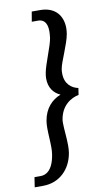

<svg xmlns="http://www.w3.org/2000/svg" viewBox="-97 -795 517 940"><g transform="rotate(-10 161.0 -325.0)"><path d="M291.7 -341.7C260 -348.3 225.8 -371.7 225.8 -425.8C225.8 -432.5 225.8 -440 227.5 -448.3C232.5 -480.8 273.3 -562.5 281.7 -612.5C283.3 -622.5 284.2 -631.7 284.2 -640.8C284.2 -704.2 246.7 -750 173.3 -750H131.7L123.3 -700.8H154.2C175 -700.8 200 -690.8 200 -640C200 -630.8 199.2 -619.2 197.5 -606.7C190.8 -565 153.3 -482.5 146.7 -440C145 -430.8 144.2 -422.5 144.2 -414.2C144.2 -368.3 167.5 -339.2 200 -325C156.7 -308.3 120 -271.7 110 -210C108.3 -200 107.5 -187.5 107.5 -174.2C107.5 -144.2 110.8 -108.3 110.8 -79.2C110.8 -65.8 110 -53.3 108.3 -43.3C95.8 35.8 60 50.8 35 50.8H4.2L-3.3 100H38.3C122.5 100 178.3 40 190.8 -37.5C192.5 -48.3 193.3 -60 193.3 -73.3C193.3 -111.7 187.5 -155.8 187.5 -185C187.5 -191.7 187.5 -196.7 188.3 -201.7C199.2 -272.5 249.2 -300.8 286.7 -308.3L289.2 -325Z"/></g></svg>

Font: Boon Medium
Style: Italic
Weight: 500
Italic angle: -9°
Designer: Sungsit Sawaiwan
Foundry: FontUni
Version: Version 3.0